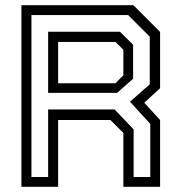

<svg xmlns="http://www.w3.org/2000/svg" viewBox="-20 -720 694 740"><path d="M62.5 0V-700H494L597 -597V-380L536 -324L597 -257.5V0H455.5V-207.5L405.5 -257.5H204V0ZM101.2 -37.8H165.5V-298H422L495 -221.2V-37.8H559.2V-242.5L481 -328L557.2 -395V-578.5L473.8 -662H101.2ZM204 -399H425L455.5 -430V-528L425 -558.5H204ZM165.5 -362.2V-597.8H442.2L493 -547.5V-416.5L431.5 -362.2Z"/></svg>

Font: Tourney Thin
Style: Regular
Weight: 100
Designer: Tyler Finck
Foundry: Etcetera Type Co
Version: Version 1.015